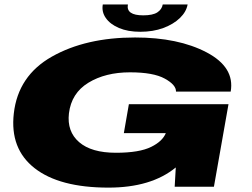

<svg xmlns="http://www.w3.org/2000/svg" viewBox="-20 -852 1150 876"><path d="M475 4Q251 4 137.8 -84.8Q24.5 -173.5 43 -334.5Q62.5 -506.5 217 -593.8Q371.5 -681 596 -681Q793.5 -681 922.8 -613Q1052 -545 1032.5 -434H783Q784 -464.5 732 -493.2Q680 -522 573 -522Q461 -522 383.2 -474.5Q305.5 -427 294.5 -334.5Q285 -252 341 -203.5Q397 -155 509 -155Q616 -155 670 -182Q721 -207 736.5 -244.5H545L568 -376.5H1022.5L956 0H777L782 -88Q670 4 475 4ZM620 -707Q563.5 -707 523 -724.2Q482.5 -741.5 462.8 -769.8Q443 -798 449 -831.5H563.5Q554.5 -782 633.5 -782Q677 -782 697.8 -795.5Q718.5 -809 722.5 -831.5H836Q830 -798 800.8 -769.8Q771.5 -741.5 725 -724.2Q678.5 -707 620 -707Z"/></svg>

Font: Anybody UltraExpanded ExtraBold
Style: Italic
Weight: 800
Width: 9
Italic angle: -10°
Designer: Tyler Finck
Foundry: Etcetera Type Company
Version: Version 1.010; ttfautohint (v1.8.3) -l 8 -r 50 -G 200 -x 14 